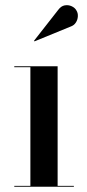

<svg xmlns="http://www.w3.org/2000/svg" viewBox="-20 -713 334 733"><path d="M200 -460V-3.5H262V0H34.5V-3.5H96V-456.5H34.5V-460ZM111.5 -555 110 -557.5 202 -675Q213 -690 227 -692.5Q241 -695 253.5 -689.2Q266 -683.5 271.5 -673.5Q278 -663.5 277.2 -650.5Q276.5 -637.5 269.5 -626.8Q262.5 -616 249.5 -611.5Z"/></svg>

Font: Bodoni Moda 48pt Medium
Style: Regular
Weight: 500
Designer: Owen Earl
Foundry: indestructible type
Version: Version 2.005